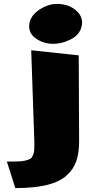

<svg xmlns="http://www.w3.org/2000/svg" viewBox="-20 -775 453 978"><path d="M15 48Q51 48 72 47.5Q93 47 110.5 42.5Q128 38 135.5 33Q143 28 148.5 14.5Q154 1 154.5 -12.5Q155 -26 155 -52L139 -519L381 -493L383 -56Q383 4 368.5 46Q354 88 318 120Q282 152 218 167.5Q154 183 58 183ZM396 -641Q386 -597 338.5 -573.5Q291 -550 244 -552Q198 -554 161.5 -580Q125 -606 129 -650Q134 -695 181 -726Q228 -757 276 -755Q333 -753 369.5 -720Q406 -687 396 -641Z"/></svg>

Font: LONDON PRESLEY
Style: Regular
Weight: 400
Version: Version 001.000